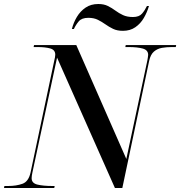

<svg xmlns="http://www.w3.org/2000/svg" viewBox="-41 -939 900 959"><path d="M-21 0 -19 -10H0Q40 -10 71 -21Q102 -32 112 -79L230 -636Q232 -643 233.5 -652Q235 -661 235 -666Q235 -690 210 -697Q185 -704 146 -704H127L129 -714H340L590 -145L695 -637Q696 -644 697.5 -652Q699 -660 699 -665Q699 -689 672 -696.5Q645 -704 602 -704H585L587 -714H839L837 -704H817Q791 -704 768 -700Q745 -696 728 -681.5Q711 -667 704 -635L570 0H533L244 -651L121 -78Q117 -60 117 -49Q117 -24 146 -17Q175 -10 220 -10H232L230 0ZM573 -785Q544 -785 523.5 -795Q503 -805 485.5 -817.5Q468 -830 448 -840Q428 -850 400 -850Q367 -850 352 -832Q337 -814 328 -794H318Q326 -826 343 -854.5Q360 -883 386.5 -901Q413 -919 450 -919Q478 -919 498 -909Q518 -899 535.5 -886Q553 -873 573.5 -863.5Q594 -854 623 -854Q654 -854 668.5 -871Q683 -888 693 -909H703Q694 -878 677.5 -849.5Q661 -821 635 -803Q609 -785 573 -785Z"/></svg>

Font: Noto Serif Display Medium
Style: Italic
Weight: 500
Italic angle: -12°
Designer: Monotype Design Team
Foundry: Monotype Imaging Inc.
Version: Version 2.009